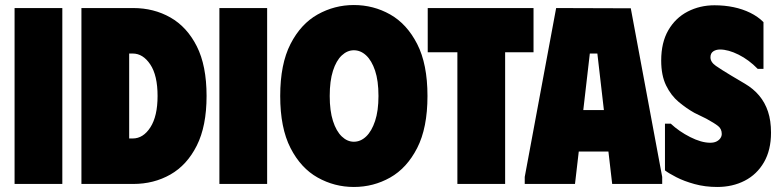

<svg xmlns="http://www.w3.org/2000/svg" viewBox="-20 -732 3103 764"><path d="M38 -700H228V0H38Z M510 -700H304V0H510Q592 0 658 -37.5Q724 -75 763 -152.5Q802 -230 802 -350Q802 -471 763 -548Q724 -625 658 -662.5Q592 -700 510 -700ZM508 -181H494V-519H508Q549 -519 578 -475.5Q607 -432 607 -350Q607 -270 578.5 -225.5Q550 -181 508 -181Z M853 -700H1043V0H853Z M1095 -350Q1095 -477 1136 -557Q1177 -637 1244 -674.5Q1311 -712 1388 -712Q1466 -712 1532.5 -674.5Q1599 -637 1640 -557Q1681 -477 1681 -350Q1681 -223 1640 -143Q1599 -63 1532.5 -25.5Q1466 12 1388 12Q1311 12 1244 -25.5Q1177 -63 1136 -143Q1095 -223 1095 -350ZM1292 -350Q1292 -291 1305 -250.5Q1318 -210 1340 -189Q1362 -168 1388 -168Q1415 -168 1437 -189Q1459 -210 1472.5 -250.5Q1486 -291 1486 -350Q1486 -411 1472.5 -451Q1459 -491 1437 -511.5Q1415 -532 1388 -532Q1362 -532 1340 -511.5Q1318 -491 1305 -450.5Q1292 -410 1292 -350Z M2103 -700V-524H1990V0H1800V-524H1682V-700Z M2068 0V-28L2193 -700L2490 -699L2615 -28V0H2416L2401 -129H2283L2268 0ZM2301 -294H2383L2357 -519H2327Z M3048 -204Q3048 -135 3020 -86.5Q2992 -38 2943.5 -13Q2895 12 2834 12Q2786 12 2744 0.5Q2702 -11 2671 -27Q2640 -43 2626 -54V-240H2649Q2682 -209 2726.5 -186.5Q2771 -164 2806 -164Q2821 -164 2831 -169Q2841 -174 2846.5 -182Q2852 -190 2852 -199Q2852 -219 2837.5 -230.5Q2823 -242 2790 -260L2743 -283Q2711 -301 2680.5 -326.5Q2650 -352 2630.5 -392Q2611 -432 2611 -491Q2611 -563 2639.5 -612Q2668 -661 2716.5 -686Q2765 -711 2823 -711Q2863 -711 2899 -703.5Q2935 -696 2965.5 -681Q2996 -666 3018 -644V-458H2995Q2960 -494 2919 -514.5Q2878 -535 2845 -535Q2829 -535 2818 -527.5Q2807 -520 2807 -504Q2807 -485 2828.5 -470Q2850 -455 2890 -431L2944 -399Q2978 -379 3001 -351.5Q3024 -324 3036 -288Q3048 -252 3048 -204Z"/></svg>

Font: Phudu Light Black
Style: Regular
Weight: 900
Version: Version 1.005;gftools[0.9.23]